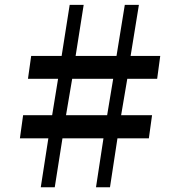

<svg xmlns="http://www.w3.org/2000/svg" viewBox="-20 -790 760 810"><path d="M184 -206.5H64L77.5 -304H200L225 -457.5H98L111.5 -554H240L274 -769.5H333L299 -554H471.5L506.5 -769.5H566L531 -554H656L643 -457.5H517L491 -304H621.5L608 -206.5H475.5L444 0H385L416.5 -206.5H243.5L211 0H152ZM432 -304 457.5 -457.5H284.5L258.5 -304Z"/></svg>

Font: Merriweather ExtraBold
Style: Regular
Weight: 800
Version: Version 2.100